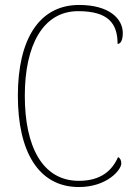

<svg xmlns="http://www.w3.org/2000/svg" viewBox="-20 -744 545 774"><path d="M298 10C411 10 469 -59 469 -85C469 -97 465 -106 456 -111C433 -58 388 -15 298 -15C151 -15 80 -153 80 -358C80 -561 153 -699 295 -699C416 -699 454 -650 454 -567C467 -567 475 -583 475 -611C475 -668 421 -724 299 -724C138 -724 52 -586 52 -358C52 -133 135 10 298 10Z"/></svg>

Font: Noto Serif Sinhala SemiCondensed Thin
Style: Regular
Weight: 100
Width: 4
Designer: Jelle Bosma - Monotype Design Team
Foundry: Monotype Imaging Inc.
Version: Version 2.007